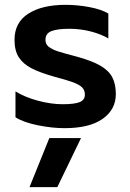

<svg xmlns="http://www.w3.org/2000/svg" viewBox="-20 -515 539 794"><path d="M44 -30V-137Q83 -113 137 -98.5Q191 -84 239 -84Q287 -84 309 -92.5Q331 -101 331 -124Q331 -142 319.5 -153.5Q308 -165 282.5 -174.5Q257 -184 204 -198Q144 -215 109.5 -233Q75 -251 57.5 -278.5Q40 -306 40 -350Q40 -422 97 -458.5Q154 -495 251 -495Q301 -495 350.5 -485.5Q400 -476 428 -459V-356Q398 -374 355 -385Q312 -396 267 -396Q218 -396 193 -386.5Q168 -377 168 -350Q168 -332 181.5 -321.5Q195 -311 217 -303.5Q239 -296 297 -281Q359 -264 394 -244Q429 -224 444 -196Q459 -168 459 -126Q459 -62 404.5 -23.5Q350 15 247 15Q195 15 136 3Q77 -9 44 -30ZM184 56H315L217 259H102Z"/></svg>

Font: Prompt Medium
Style: Regular
Weight: 500
Designer: Katatrad Team
Foundry: CadsonDemak
Version: Version 1.000